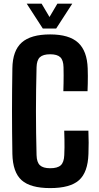

<svg xmlns="http://www.w3.org/2000/svg" viewBox="-20 -992 527 1022"><path d="M247.1 9.2Q142 9.2 95 -32.9Q48 -75 45.9 -172.8Q44.9 -234.1 44.4 -290Q43.9 -345.9 43.9 -400.1Q43.9 -454.4 44.4 -510.6Q44.9 -566.8 45.9 -628.4Q47.2 -722.6 95.7 -765.7Q144.2 -808.8 247 -808.8Q348.2 -808.8 396 -764.7Q443.8 -720.7 446.8 -627.7Q447.5 -608.4 447.6 -587.8Q447.7 -567.1 447.2 -546.6Q446.7 -526.1 445.9 -506.6H317.2Q317.8 -527.7 318.3 -549Q318.7 -570.4 318.7 -591.8Q318.7 -613.2 318.1 -634.1Q317.3 -671.8 300.9 -687.4Q284.4 -703.1 247 -703.1Q209.3 -703.1 192.4 -687.4Q175.6 -671.8 174.6 -634.1Q173.1 -572 172.2 -514.1Q171.4 -456.2 171.4 -399.9Q171.4 -343.5 172.2 -286.1Q173.1 -228.6 174.6 -166.3Q175.6 -128.3 192.5 -112.4Q209.4 -96.5 247.1 -96.5Q286.5 -96.5 303.6 -112.4Q320.6 -128.3 322.1 -166.3Q323.1 -188.2 323.3 -207.5Q323.5 -226.8 323.1 -248.1Q322.8 -269.4 321.8 -296.5H450.5Q451.8 -265.3 451.9 -232.9Q452 -200.5 450.8 -172.8Q447.8 -75 400.6 -32.9Q353.4 9.2 247.1 9.2ZM207.9 -840 122.2 -972.4H201.5L243.5 -901.5L285.4 -972.4H364.6L278.9 -840Z"/></svg>

Font: Big Shoulders Text SC Thin
Style: Regular
Weight: 100
Designer: Patric King
Foundry: XO Type Co
Version: Version 2.002